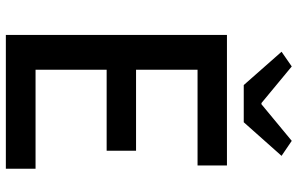

<svg xmlns="http://www.w3.org/2000/svg" viewBox="-196 -796 993 640"><g transform="rotate(90 300.0 -476.5)"><path d="M97 0H543V-99H213V-336H483V-434H213V-639H532V-737H97ZM264 -793H388L500 -919L450 -953L328 -852H324L202 -953L153 -919Z"/></g></svg>

Font: Noto Sans CJK HK Medium
Style: Regular
Weight: 500
Designer: Ryoko NISHIZUKA 西塚涼子 (kana, bopomofo & ideographs); Paul D. Hunt (Latin, Greek & Cyrillic); Sandoll Communications 산돌커뮤니
Foundry: Adobe
Version: Version 2.004;hotconv 1.0.118;makeotfexe 2.5.65603